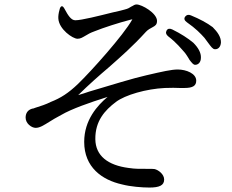

<svg xmlns="http://www.w3.org/2000/svg" viewBox="-20 -784 1040 862"><path d="M651 58C696 58 717 48 717 22C717 -2 691 -21 674 -25C666 -26 658 -26 647 -26H636C614 -26 588 -25 557 -30C465 -42 409 -84 408 -159C407 -241 451 -289 500 -326C542 -358 637 -385 720 -389C749 -390 770 -390 787 -389H808C846 -389 861 -399 861 -422C861 -454 816 -472 778 -472C750 -472 710 -463 637 -446C582 -434 472 -400 381 -373C365 -367 347 -362 331 -357C379 -404 424 -444 470 -483C523 -530 575 -575 635 -641C644 -651 656 -657 667 -663C676 -668 685 -673 685 -690C685 -725 617 -764 593 -764C585 -764 580 -760 571 -755C572 -756 568 -754 567 -753C561 -749 555 -745 539 -741L520 -736L485 -728C425 -713 346 -693 318 -693C299 -693 285 -716 271 -742C266 -752 261 -757 257 -756C253 -755 249 -750 247 -739C243 -726 241 -710 242 -700C245 -653 306 -610 328 -610C342 -610 350 -616 366 -625C376 -631 384 -636 403 -643C445 -660 514 -682 564 -695C575 -698 575 -698 573 -695C534 -626 392 -467 330 -407C287 -366 253 -344 207 -326C188 -316 161 -307 138 -300L130 -297C127 -297 124 -296 121 -295C104 -289 95 -275 95 -256C95 -229 122 -210 140 -210C158 -210 174 -220 203 -238C215 -246 231 -255 255 -268C301 -295 384 -324 457 -347L463 -349C418 -311 358 -246 358 -147C358 -33 438 24 528 44C566 54 618 58 651 58ZM735 -621C773 -592 793 -566 811 -546L820 -533C820 -532 821 -531 822 -530C824 -527 826 -523 831 -515C841 -502 848 -493 856 -493C870 -493 882 -504 882 -525C883 -547 870 -570 848 -592C824 -612 792 -633 753 -652C742 -657 733 -656 728 -647C723 -638 725 -629 735 -621ZM819 -684C859 -656 880 -634 898 -614L915 -591C927 -575 935 -563 945 -563C958 -562 971 -572 972 -594C972 -618 957 -640 935 -662C910 -681 876 -699 837 -715C826 -720 817 -717 811 -709C805 -700 808 -692 819 -684Z"/></svg>

Font: 寒蝉锦书宋 Text
Style: Regular
Weight: 400
Designer: 寒蝉锦书宋{Warren} 思源宋体{Ryoko NISHIZUKA 西塚涼子 (kana & ideographs); Frank Grießhammer (Latin, Greek & Cyrillic); Wenlong ZHANG 
Foundry: Adobe & ChillType
Version: Version 2.000;Glyphs 3.1.1 (3135)